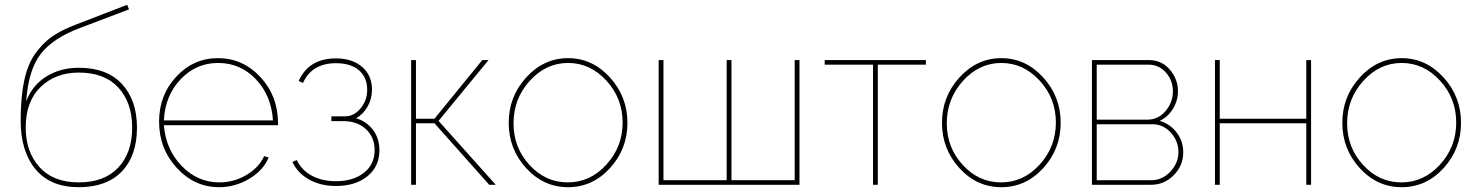

<svg xmlns="http://www.w3.org/2000/svg" viewBox="-20 -769 6146 799"><path d="M308 10Q190 10 128 -64.5Q66 -139 66 -267Q66 -364 80.5 -432.5Q95 -501 126.5 -545.5Q158 -590 197 -617Q236 -644 294 -666L509 -749L517 -730L314 -653Q201 -611 149.5 -544.5Q98 -478 89 -347Q114 -414 172.5 -450.5Q231 -487 308 -487Q425 -487 487.5 -419.5Q550 -352 550 -238Q550 -121 487 -55.5Q424 10 308 10ZM530 -238Q530 -342 472.5 -404.5Q415 -467 308 -467Q211 -467 149 -407Q87 -347 87 -238Q87 -137 144.5 -73.5Q202 -10 308 -10Q414 -10 472 -71.5Q530 -133 530 -238Z M892 10Q789 10 715.5 -70.5Q642 -151 642 -263Q642 -373 713.5 -450Q785 -527 887 -527Q990 -527 1063 -449Q1136 -371 1137 -259V-248H662Q670 -147 736 -78.5Q802 -10 893 -10Q953 -10 1005 -40.5Q1057 -71 1079 -119L1098 -114Q1077 -61 1018 -25.5Q959 10 892 10ZM662 -268H1116Q1109 -372 1044.5 -439.5Q980 -507 888 -507Q796 -507 731.5 -439Q667 -371 662 -268Z M1378 5Q1315 5 1267 -21.5Q1219 -48 1197 -95L1215 -103Q1235 -61 1277.5 -38Q1320 -15 1378 -15Q1450 -15 1494.5 -50Q1539 -85 1539 -144Q1539 -197 1504 -230.5Q1469 -264 1411 -265H1359V-285H1417Q1453 -285 1480.5 -318Q1508 -351 1508 -396Q1508 -447 1474 -476.5Q1440 -506 1378 -506Q1278 -506 1241 -424L1223 -432Q1265 -526 1378 -526Q1446 -526 1487 -490.5Q1528 -455 1528 -396Q1528 -357 1509.5 -325Q1491 -293 1462 -277Q1507 -263 1533 -227.5Q1559 -192 1559 -144Q1559 -76 1509 -35.5Q1459 5 1378 5Z M1691 0V-519H1711V-275H1788L1987 -519H2013L1805 -266L2043 0H2016L1788 -256H1711V0Z M2169.5 -69.5Q2097 -149 2097 -258Q2097 -367 2170 -447Q2243 -527 2344 -527Q2445 -527 2518 -447Q2591 -367 2591 -258Q2591 -149 2518.5 -69.5Q2446 10 2344 10Q2242 10 2169.5 -69.5ZM2117 -256Q2117 -155 2183.5 -82.5Q2250 -10 2343 -10Q2436 -10 2503.5 -84Q2571 -158 2571 -259Q2571 -360 2503.5 -433.5Q2436 -507 2344 -507Q2252 -507 2184.5 -432.5Q2117 -358 2117 -256Z M2721 0V-519H2741V-19H3004V-519H3024V-19H3287V-519H3307V0Z M3613 0V-500H3412V-519H3833V-500H3633V0Z M3972.5 -69.5Q3900 -149 3900 -258Q3900 -367 3973 -447Q4046 -527 4147 -527Q4248 -527 4321 -447Q4394 -367 4394 -258Q4394 -149 4321.5 -69.5Q4249 10 4147 10Q4045 10 3972.5 -69.5ZM3920 -256Q3920 -155 3986.5 -82.5Q4053 -10 4146 -10Q4239 -10 4306.5 -84Q4374 -158 4374 -259Q4374 -360 4306.5 -433.5Q4239 -507 4147 -507Q4055 -507 3987.5 -432.5Q3920 -358 3920 -256Z M4524 0V-519H4761Q4814 -519 4848 -479.5Q4882 -440 4882 -390Q4882 -350 4861 -316Q4840 -282 4806 -266Q4850 -253 4877 -217Q4904 -181 4904 -135Q4904 -80 4864.5 -40Q4825 0 4770 0ZM4544 -271H4754Q4800 -271 4830.5 -307Q4861 -343 4861 -389Q4861 -434 4832 -467Q4803 -500 4759 -500H4544ZM4544 -19H4770Q4817 -19 4850.5 -55Q4884 -91 4884 -136Q4884 -182 4852.5 -217Q4821 -252 4775 -252H4544Z M5036 0V-519H5056V-275H5416V-519H5436V0H5416V-256H5056V0Z M5638.5 -69.5Q5566 -149 5566 -258Q5566 -367 5639 -447Q5712 -527 5813 -527Q5914 -527 5987 -447Q6060 -367 6060 -258Q6060 -149 5987.5 -69.5Q5915 10 5813 10Q5711 10 5638.5 -69.5ZM5586 -256Q5586 -155 5652.5 -82.5Q5719 -10 5812 -10Q5905 -10 5972.5 -84Q6040 -158 6040 -259Q6040 -360 5972.5 -433.5Q5905 -507 5813 -507Q5721 -507 5653.5 -432.5Q5586 -358 5586 -256Z"/></svg>

Font: Raleway-v4020 Thin
Style: Regular
Weight: 250
Designer: Matt McInerney, Pablo Impallari, Rodrigo Fuenzalida
Foundry: Matt McInerney, Pablo Impallari, Rodrigo Fuenzalida
Version: Version 4.020;PS 004.020;hotconv 1.0.88;makeotf.lib2.5.64775